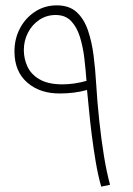

<svg xmlns="http://www.w3.org/2000/svg" viewBox="-20 -696 496 717"><path d="M358 1Q346 -41 337.5 -91.5Q329 -142 322.5 -193.5Q316 -245 312 -289Q308 -333 305 -360Q280 -353 254.5 -350Q229 -347 205 -347Q130 -346 82 -387.5Q34 -429 34 -504Q34 -551 54.5 -590Q75 -629 111 -652.5Q147 -676 192 -676Q239 -676 266.5 -650.5Q294 -625 308.5 -582.5Q323 -540 329.5 -488.5Q336 -437 339 -385Q343 -317 350.5 -247Q358 -177 368 -115Q378 -53 391 -6ZM69 -509Q69 -476 83 -446.5Q97 -417 129 -399Q161 -381 213 -381Q236 -381 259 -384.5Q282 -388 303 -394Q300 -435 295 -478Q290 -521 278.5 -558Q267 -595 245.5 -617.5Q224 -640 188 -640Q154 -640 127 -622Q100 -604 84.5 -574Q69 -544 69 -509Z"/></svg>

Font: Noto Sans Arabic UI XLt
Style: Regular
Weight: 200
Designer: Monotype Design Team, Nadine Chahine and Nizar Qandah
Foundry: Monotype Imaging Inc.
Version: Version 2.010; ttfautohint (v1.8.4.7-5d5b)